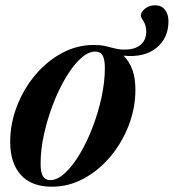

<svg xmlns="http://www.w3.org/2000/svg" viewBox="-20 -694 657 726"><path d="M492 -355Q492 -286 466.8 -220.2Q441.5 -154.5 397.5 -102Q353.5 -49.5 296.5 -18.8Q239.5 12 176.5 12Q98.5 12 58.5 -33Q18.5 -78 18.5 -157Q18.5 -226 43.8 -291.8Q69 -357.5 113 -410Q157 -462.5 214 -493.2Q271 -524 334 -524Q360 -524 378.5 -519.8Q397 -515.5 414 -511Q431 -506.5 452 -506.5Q490 -506.5 511.5 -524.5Q533 -542.5 533 -574Q533 -597.5 522.8 -613.2Q512.5 -629 512.5 -634.5Q512.5 -648 528 -661Q543.5 -674 566 -674Q591 -674 604 -656.8Q617 -639.5 617 -613.5Q617 -550 571.2 -512.8Q525.5 -475.5 447 -483.5Q469 -462 480.5 -430.2Q492 -398.5 492 -355ZM170 -13Q197.5 -13 226.2 -40Q255 -67 282 -112.2Q309 -157.5 330.2 -213Q351.5 -268.5 364 -326.5Q376.5 -384.5 376.5 -436.5Q376.5 -469.5 368 -484.2Q359.5 -499 340 -499Q313 -499 284 -472Q255 -445 228.2 -399.8Q201.5 -354.5 180.2 -299Q159 -243.5 146.2 -185.5Q133.5 -127.5 133.5 -75.5Q133.5 -42.5 142.2 -27.8Q151 -13 170 -13Z"/></svg>

Font: Newsreader 72pt SemiBold
Style: Italic
Weight: 600
Italic angle: -17°
Designer: Hugues Gentile
Foundry: Production Type
Version: Version 1.003; ttfautohint (v1.8.3)